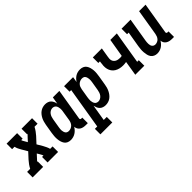

<svg xmlns="http://www.w3.org/2000/svg" viewBox="60 -1338 2362 2362"><g transform="rotate(-45 1241.0 -156.5)"><path d="M-18 0V-96H35Q48 -121 64.5 -144.5Q81 -168 100 -189L171 -266L128 -339Q116 -359 106 -380Q96 -401 91 -424H49V-520H232V-424H207Q210 -414 214 -405Q218 -396 224 -388L247 -348L291 -396Q292 -397 293 -398Q294 -399 295 -400Q296 -401 297 -402Q298 -403 300 -404V-405Q304 -409 308 -414Q312 -419 317 -424H309V-520H492V-424H439Q426 -399 409.5 -375.5Q393 -352 374 -331L303 -254L346 -181Q357 -161 367 -140Q377 -119 383 -96H425V0H242V-96H267Q263 -106 259 -115Q255 -124 250 -132L226 -172L182 -124Q181 -123 180.5 -122Q180 -121 179 -120Q177 -119 176 -118Q175 -117 174 -116V-115Q169 -111 165 -106Q161 -101 157 -96H165V0Z M641 8Q615 8 593 -1.5Q571 -11 557.5 -30.5Q544 -50 537.5 -73.5Q531 -97 529 -121.5Q527 -146 529 -171.5Q531 -197 535 -222L555 -342Q559 -364 565 -386Q571 -408 581 -428.5Q591 -449 605.5 -468Q620 -487 639.5 -501Q659 -515 681 -521.5Q703 -528 725 -528Q747 -528 767.5 -521.5Q788 -515 802.5 -500.5Q817 -486 825.5 -467Q834 -448 838 -427L854 -520H967L899 -111Q898 -107 898.5 -102Q899 -97 902 -94Q905 -91 909 -89.5Q913 -88 918 -88H934V8H902Q880 8 859.5 4Q839 0 822 -11Q805 -22 795 -40Q785 -58 784 -79Q773 -60 757.5 -43.5Q742 -27 723 -15Q704 -3 683 2.5Q662 8 641 8ZM702 -88Q720 -88 737.5 -95Q755 -102 768 -115.5Q781 -129 788 -146Q795 -163 798 -180L817 -300Q820 -315 821.5 -329.5Q823 -344 821.5 -358Q820 -372 816.5 -385.5Q813 -399 805 -410Q797 -421 784 -426.5Q771 -432 757 -432Q739 -432 721.5 -422.5Q704 -413 692.5 -397Q681 -381 675 -363Q669 -345 666 -327L646 -207Q644 -193 642.5 -180Q641 -167 642.5 -154Q644 -141 647.5 -129Q651 -117 658.5 -107Q666 -97 677.5 -92.5Q689 -88 702 -88Z M946 215V119H987L1077 -424H1049V-520H1206L1194 -447Q1205 -465 1220 -480.5Q1235 -496 1253 -507Q1271 -518 1291.5 -523Q1312 -528 1332 -528Q1358 -528 1380.5 -518.5Q1403 -509 1416.5 -489.5Q1430 -470 1436.5 -446.5Q1443 -423 1445 -398.5Q1447 -374 1444.5 -348.5Q1442 -323 1438 -298L1418 -178Q1415 -156 1408.5 -134Q1402 -112 1392 -91.5Q1382 -71 1367.5 -52Q1353 -33 1334 -19Q1315 -5 1292.5 1.5Q1270 8 1248 8Q1226 8 1206 1.5Q1186 -5 1171 -19.5Q1156 -34 1148 -53Q1140 -72 1135 -93L1100 119H1153V215ZM1216 -88Q1234 -88 1251.5 -97.5Q1269 -107 1281 -123Q1293 -139 1299 -157Q1305 -175 1308 -193L1328 -313Q1330 -327 1331 -340Q1332 -353 1330.5 -366Q1329 -379 1325.5 -391Q1322 -403 1315 -413Q1308 -423 1296 -427.5Q1284 -432 1271 -432Q1253 -432 1236 -425Q1219 -418 1205.5 -404.5Q1192 -391 1185.5 -374Q1179 -357 1176 -340L1156 -220Q1154 -205 1152.5 -190.5Q1151 -176 1152 -162Q1153 -148 1157 -134.5Q1161 -121 1168.5 -110Q1176 -99 1189 -93.5Q1202 -88 1216 -88Z M1768 0 1799 -191Q1785 -189 1771 -187.5Q1757 -186 1743 -186Q1714 -186 1686 -192.5Q1658 -199 1634.5 -213.5Q1611 -228 1595.5 -250Q1580 -272 1573.5 -299Q1567 -326 1568.5 -355Q1570 -384 1575 -414L1577 -424H1549V-520H1706L1686 -398Q1683 -382 1682 -366.5Q1681 -351 1685 -336.5Q1689 -322 1698.5 -310.5Q1708 -299 1721 -292Q1734 -285 1749 -282Q1764 -279 1780 -279Q1788 -279 1797 -279.5Q1806 -280 1814 -282L1854 -520H1967L1897 -96H1925V0Z M2146 8Q2121 8 2099 -2Q2077 -12 2063.5 -31Q2050 -50 2044.5 -74Q2039 -98 2037 -122.5Q2035 -147 2037 -172Q2039 -197 2043 -222L2077 -424H2049V-520H2206L2154 -207Q2152 -194 2151 -181Q2150 -168 2150.5 -155Q2151 -142 2154 -130Q2157 -118 2164.5 -108Q2172 -98 2183.5 -93Q2195 -88 2208 -88Q2224 -88 2241.5 -95.5Q2259 -103 2270.5 -116.5Q2282 -130 2288.5 -146.5Q2295 -163 2298 -180L2354 -520H2467L2399 -111Q2398 -107 2398.5 -102Q2399 -97 2402 -94Q2405 -91 2409 -89.5Q2413 -88 2418 -88H2434V8H2402Q2380 8 2360 4Q2340 0 2322.5 -11Q2305 -22 2295 -39.5Q2285 -57 2284 -78Q2274 -60 2259 -43.5Q2244 -27 2225.5 -15Q2207 -3 2186.5 2.5Q2166 8 2146 8Z"/></g></svg>

Font: Iosevka Curly Slab
Style: Bold Italic
Weight: 700
Italic angle: -9°
Monospace: yes
Designer: Belleve Invis
Foundry: Belleve Invis
Version: Version 22.1.2; ttfautohint (v1.8.4)